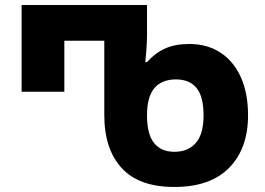

<svg xmlns="http://www.w3.org/2000/svg" viewBox="-20 -734 1056 764"><path d="M674 10Q533 10 464 -65.5Q395 -141 395 -276V-572H236V-369H66V-714H565V-597Q565 -551 558 -487H565Q597 -523 637 -541Q677 -559 733 -559Q805 -559 857.5 -524.5Q910 -490 938.5 -426.5Q967 -363 967 -275Q967 -143 892 -66.5Q817 10 674 10ZM674 -130Q728 -130 759 -165Q790 -200 790 -275Q790 -350 762 -384Q734 -418 680 -418Q624 -418 594.5 -383.5Q565 -349 565 -275Q565 -200 593 -165Q621 -130 674 -130Z"/></svg>

Font: Noto Sans Georgian ExtraBold
Style: Regular
Weight: 800
Designer: Monotype Design Team, Akaki Razmadze
Foundry: Google LLC
Version: Version 2.005; ttfautohint (v1.8.4.7-5d5b)